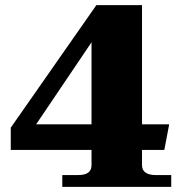

<svg xmlns="http://www.w3.org/2000/svg" viewBox="-20 -729 692 749"><path d="M223 -46H283Q311 -46 324 -55.5Q337 -65 337 -85V-144H22V-231L356 -709H534V-244H640L621 -144H534V-85Q534 -46 589 -46H648V0H223ZM337 -244V-564L121 -244Z"/></svg>

Font: Taviraj ExtraBold
Style: Regular
Weight: 800
Designer: Katatrad Team
Foundry: CadsonDemak
Version: Version 1.001